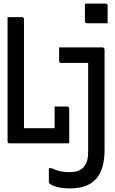

<svg xmlns="http://www.w3.org/2000/svg" viewBox="-20 -795 640 1065"><path d="M549 -532Q552 -532 554.5 -530.5Q557 -529 558.5 -526.5Q560 -524 560 -521V35Q560 90 548.5 130Q537 170 513 197Q489 224 452.5 237Q416 250 367 250Q324 250 294.5 241.5Q265 233 254 222Q253 220 252 218.5Q251 217 251 214Q251 194 251 176Q251 158 251 138H266Q292 150 314.5 155Q337 160 366 160Q391 160 410 154Q429 148 442 134Q451 124 457.5 111.5Q464 99 466.5 81.5Q469 64 469 42V-446H319Q314 -446 311 -449Q308 -452 308 -457V-532ZM33 0Q30 0 28 -0.5Q26 -1 24.5 -2.5Q23 -4 22.5 -6Q22 -8 22 -11V-700H102Q106 -700 108 -698.5Q110 -697 111.5 -695Q113 -693 113 -689V-84H283V-204H353Q357 -204 359 -202.5Q361 -201 362.5 -199Q364 -197 364 -193V0ZM451 -775H566Q571 -775 574 -772Q577 -769 577 -764V-666H462Q459 -666 456.5 -667.5Q454 -669 452.5 -671.5Q451 -674 451 -677Z"/></svg>

Font: Code D OnePiece
Style: Regular
Weight: 400
Version: Version 1.085; ttfautohint (v1.8.4.7-5d5b);Nerd Fonts 3.0.2